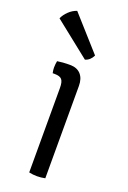

<svg xmlns="http://www.w3.org/2000/svg" viewBox="-150 -771 548 824"><g transform="rotate(20 124.0 -359.0)"><path d="M170 0Q133 8 96.5 0V-386Q96.5 -413.5 87.5 -424Q78.5 -434.5 55 -434.5H45.5Q42.5 -449 42.5 -459Q42.5 -473.5 45.5 -489.5Q72.5 -493.5 96 -493.5H104.5Q135.5 -493.5 152.8 -474.5Q170 -455.5 170 -422ZM53 -722Q33 -715.5 16.5 -699.5Q0 -683.5 -7.5 -666L155.5 -536.5Q178.5 -543 190.5 -568Z"/></g></svg>

Font: Signika-CLs Light
Style: CLs-Regular
Weight: 300
Version: Version 2.003;gftools[0.9.32]